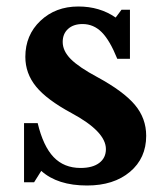

<svg xmlns="http://www.w3.org/2000/svg" viewBox="-20 -561 506 591"><path d="M107 -35 85 0H54V-182H96Q113 -111 145 -77.5Q177 -44 228 -44Q265 -44 285.5 -59.5Q306 -75 306 -102Q306 -156 200 -213Q124 -254 91 -294.5Q58 -335 58 -386Q58 -453 104.5 -497Q151 -541 221 -541Q287 -541 336 -507L354 -531H380V-380H341Q318 -437 293 -462Q268 -487 234 -487Q206 -487 189.5 -472Q173 -457 173 -432Q173 -404 198 -379Q223 -354 279 -324Q360 -280 395 -238.5Q430 -197 430 -143Q430 -74 380 -32Q330 10 248 10Q157 10 107 -35Z"/></svg>

Font: Libre Baskerville
Style: Bold
Weight: 700
Designer: Pablo Impallari, Rodrigo Fuenzalida
Foundry: Pablo Impallari, Rodrigo Fuenzalida
Version: Version 1.000